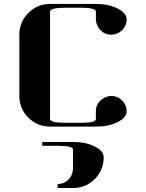

<svg xmlns="http://www.w3.org/2000/svg" viewBox="-20 -635 732 963"><path d="M77.1 -153.8V-460.9Q77.1 -524.9 122.1 -569.8Q167.5 -615.2 231 -615.2H460.9Q524.9 -615.2 569.8 -592.3Q615.2 -569.3 615.2 -538.1Q615.2 -506.3 592.8 -483.9Q569.8 -461.4 538.1 -460.9Q505.9 -460.9 483.9 -483.9Q461.9 -506.8 460.9 -538.1V-577.1Q460.9 -596.2 384.8 -596.2H308.1Q231 -596.2 231 -577.1V-38.1Q231 -19 308.1 -19H384.8Q460.9 -19 460.9 -37.6V-38.1V-77.1Q460.9 -108.9 483.9 -130.9Q506.8 -152.8 538.1 -153.8Q569.8 -153.8 592.8 -130.9Q615.2 -107.4 615.2 -76.7Q615.2 -45.4 569.8 -22.5Q525.4 0 460.9 0H231Q167 0 122.1 -44.9Q77.1 -89.8 77.1 -153.8ZM191.9 77.1H346.2Q412.6 77.1 455.1 100.1Q500 121.6 500 153.8Q500 218.3 455.1 263.2Q410.2 308.1 346.2 308.1H269V288.1Q301.3 288.1 323.2 266.1Q344.7 244.6 346.2 210.9V115.2Q346.2 96.2 269 96.2H191.9Z"/></svg>

Font: Hjet
Style: Regular
Weight: 400
Designer: T. Christopher White
Version: Version 1.2